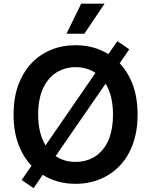

<svg xmlns="http://www.w3.org/2000/svg" viewBox="-20 -981 815 1035"><path d="M160.9 33.4 96.6 -10.7 149.9 -87.7Q104.8 -134.6 79 -203.7Q53.3 -272.7 53.3 -363.6Q53.3 -454.2 78.8 -523.1Q130.3 -660.2 254.3 -712Q315 -737.2 387.4 -737.2Q486.5 -737.2 564.3 -689.3L612.6 -759.2L676.8 -715.2L625 -639.9Q670.1 -593 695.8 -524Q721.6 -454.9 721.6 -363.6Q721.9 -301.5 709.7 -249.8Q697.4 -198.2 675.2 -156.6Q653.1 -115.1 622 -83.8Q590.9 -52.6 553.8 -31.8Q516.7 -11 474.4 -0.5Q432.2 9.9 387.4 9.9Q288.4 9.9 210.2 -38.4ZM387.4 -108.3Q463.8 -108.3 516.7 -156.2Q589.1 -222.7 589.1 -363.6Q589.1 -464.8 549.4 -530.2L279.8 -139.6Q326.3 -108.3 387.4 -108.3ZM225.5 -197.4 494.7 -588.1Q448.2 -619 387.4 -619Q331.3 -619 285.2 -590.9Q238.6 -562.5 211.6 -503.6Q185.7 -447.1 185.7 -363.6Q185.7 -262.8 225.5 -197.4ZM434.7 -799H338.4L417.6 -961.3H543.7Z"/></svg>

Font: Linik Sans SemiBold
Style: Regular
Weight: 600
Designer: Fonts by Rasmus Andersson / Changes by Cristiano Sobral with parts from Marc Monis
Foundry: rsms
Version: Version 3.020; ttfautohint (v1.6)